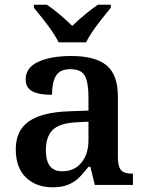

<svg xmlns="http://www.w3.org/2000/svg" viewBox="-20 -786 622 816"><path d="M47 -152Q47 -231 102.5 -270Q158 -309 273 -313L356 -316V-374Q356 -434 341 -463Q326 -492 279 -492Q235 -492 218 -464Q201 -436 201 -383Q144 -383 116.5 -398.5Q89 -414 89 -448Q89 -499 143 -523.5Q197 -548 283 -548Q385 -548 433 -508Q481 -468 481 -376V-119Q481 -78 494.5 -63Q508 -48 542 -48H545V0H383L364 -77H356Q331 -45 312 -27.5Q293 -10 267 0Q241 10 203 10Q134 10 90.5 -31.5Q47 -73 47 -152ZM356 -191V-269L302 -266Q232 -262 203.5 -233.5Q175 -205 175 -147Q175 -58 244 -58Q295 -58 325.5 -94Q356 -130 356 -191ZM124 -753V-766H179Q227 -734 287 -676Q311 -699 341.5 -724.5Q372 -750 396 -766H451V-753Q412 -706 386 -670.5Q360 -635 346 -606H229Q215 -635 189 -670.5Q163 -706 124 -753Z"/></svg>

Font: Noto Serif SemiBold
Style: Regular
Weight: 600
Designer: Monotype Design Team
Foundry: Monotype Imaging Inc.
Version: Version 1.001